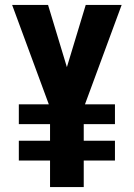

<svg xmlns="http://www.w3.org/2000/svg" viewBox="-20 -755 540 775"><path d="M182 0V-107H56V-187H182V-254H56V-334H177L29 -735H174L250 -484L326 -735H471L323 -334H444V-254H318V-187H444V-107H318V0Z"/></svg>

Font: Iosevka Heavy
Style: Regular
Weight: 900
Monospace: yes
Designer: Belleve Invis
Foundry: Belleve Invis
Version: Version 32.5.0; ttfautohint (v1.8.4)